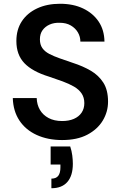

<svg xmlns="http://www.w3.org/2000/svg" viewBox="-20 -732 644 1020"><path d="M310 12Q234 12 175 -15Q116 -42 83 -92Q50 -142 48 -211H175Q176 -176 192 -148.5Q208 -121 238 -105Q268 -89 310 -89Q346 -89 372.5 -100.5Q399 -112 413.5 -133.5Q428 -155 428 -184Q428 -214 413.5 -235.5Q399 -257 373 -272Q347 -287 313 -299.5Q279 -312 240 -325Q152 -352 109.5 -396.5Q67 -441 67 -514Q67 -575 96 -619Q125 -663 177.5 -687.5Q230 -712 299 -712Q369 -712 421.5 -687Q474 -662 504 -617.5Q534 -573 535 -511H407Q407 -537 394 -559.5Q381 -582 356.5 -596.5Q332 -611 297 -611Q267 -612 243.5 -601.5Q220 -591 206 -571.5Q192 -552 192 -523Q192 -495 205 -476.5Q218 -458 242 -445.5Q266 -433 297.5 -422Q329 -411 367 -398Q420 -381 462 -356.5Q504 -332 529 -293Q554 -254 554 -192Q554 -138 526 -91.5Q498 -45 444 -16.5Q390 12 310 12ZM253 268V217Q278 217 289.5 202Q301 187 301 157V142H249V46H353Q361 70 364 94Q367 118 367 138Q367 201 338 234.5Q309 268 253 268Z"/></svg>

Font: DM Sans 10pt SemiBold
Style: Regular
Weight: 600
Version: Version 4.004;gftools[0.9.30]